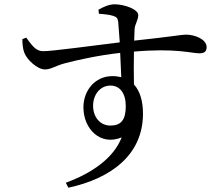

<svg xmlns="http://www.w3.org/2000/svg" viewBox="-20 -805 1040 893"><path d="M493 -221C447 -221 413 -259 413 -313C413 -364 445 -407 494 -407C537 -407 565 -372 565 -311C565 -246 542 -221 493 -221ZM189 -482C218 -482 237 -499 283 -511C340 -526 439 -548 539 -559L544 -446C532 -449 518 -451 503 -451C421 -451 368 -383 368 -306C368 -205 447 -125 546 -166C508 -69 408 0 286 45L298 68C498 25 645 -86 645 -276C645 -333 632 -381 603 -412C602 -462 602 -517 603 -565C798 -582 871 -557 907 -557C929 -557 941 -564 941 -586C941 -623 885 -644 845 -644C825 -644 775 -634 604 -616L606 -668C607 -694 623 -710 623 -735C623 -762 558 -785 513 -785C485 -785 458 -771 438 -760L440 -741C469 -739 492 -736 507 -731C523 -726 528 -720 530 -701L537 -608C420 -594 219 -566 180 -567C146 -567 128 -595 102 -630L84 -623C84 -603 86 -578 93 -560C104 -529 153 -482 189 -482Z"/></svg>

Font: Source Han Serif SC Medium
Style: Regular
Weight: 500
Designer: Ryoko NISHIZUKA 西塚涼子 (kana & ideographs); Frank Grießhammer (Latin, Greek & Cyrillic); Wenlong ZHANG 张文龙 (bopomofo); San
Foundry: Adobe
Version: Version 2.003;hotconv 1.1.1;makeotfexe 2.6.0